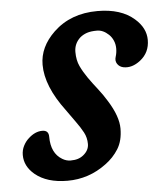

<svg xmlns="http://www.w3.org/2000/svg" viewBox="-43 -544 510 588"><g transform="rotate(-5 212.0 -250.0)"><path d="M11.7 -85.9Q11.7 -101.1 18.3 -114Q24.9 -127 34.7 -135.7Q55.2 -154.8 77.6 -154.8Q97.2 -154.8 97.2 -134.8Q97.2 -84 130.9 -64Q143.1 -56.6 156.2 -56.6Q169.4 -56.6 178.7 -59.6Q188 -62.5 195.8 -68.8Q213.4 -83 213.4 -102.5Q213.4 -122.1 204.6 -138.4Q195.8 -154.8 182.6 -172.9L154.8 -211.9Q96.2 -290 96.2 -356Q96.2 -410.6 142.6 -455.1Q195.3 -505.4 277.8 -505.4Q350.1 -505.4 390.6 -469.7Q423.8 -440.9 423.8 -403.8Q423.8 -365.2 394.5 -342.3Q368.2 -321.8 341.8 -327.1Q330.1 -329.6 323.7 -339.1Q317.4 -348.6 321.3 -360.8Q325.2 -373 325.2 -386.2Q325.2 -399.4 320.3 -410.6Q315.4 -421.9 307.1 -429.7Q290 -445.8 271.2 -445.8Q252.4 -445.8 240.2 -441.7Q228 -437.5 218.8 -429.7Q199.7 -412.1 199.7 -386.5Q199.7 -360.8 208.5 -342.3Q217.3 -323.7 230.2 -305.2Q243.2 -286.6 258.3 -267.6Q273.4 -248.5 286.1 -227.5Q316.9 -178.2 316.9 -140.9Q316.9 -103.5 301.3 -78.4Q285.6 -53.2 260.7 -35.2Q207.5 4.4 141.6 4.4Q78.6 4.4 42 -25.9Q11.7 -51.3 11.7 -85.9Z"/></g></svg>

Font: Courgette
Style: Regular
Weight: 400
Designer: Karolina Lach
Foundry: Sorkin Type Co.
Version: Version 1.002